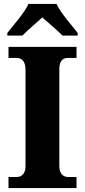

<svg xmlns="http://www.w3.org/2000/svg" viewBox="-20 -951 429 971"><path d="M17 -784V-771H93C116 -795 166 -837 194 -863C222 -838 276 -792 296 -771H373V-784C344 -822 286 -886 266 -931H124C104 -886 46 -822 17 -784ZM23 0H367V-56H323C300 -56 280 -73 280 -111V-600C280 -643 297 -658 323 -658H367V-714H23V-658H66C87 -658 109 -643 109 -600V-109C109 -71 87 -56 66 -56H23Z"/></svg>

Font: Noto Serif Lao SemiCondensed ExtraBold
Style: Regular
Weight: 800
Width: 4
Designer: Monotype Design Team
Foundry: Monotype Imaging Inc.
Version: Version 2.003